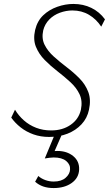

<svg xmlns="http://www.w3.org/2000/svg" viewBox="-20 -685 552 973"><path d="M229 9Q186 9 149.5 -4Q113 -17 84.5 -39.5Q56 -62 37 -89L56 -129Q74 -99 101 -75Q128 -51 163 -37.5Q198 -24 239 -24Q297 -24 338 -52.5Q379 -81 390 -129Q399 -173 383.5 -206.5Q368 -240 337 -268.5Q306 -297 271 -324Q236 -351 206.5 -381Q177 -411 162 -448Q147 -485 158 -533Q169 -579 199 -607.5Q229 -636 270 -650.5Q311 -665 352 -665Q402 -665 443 -645Q484 -625 512 -587L493 -550Q468 -588 431 -610Q394 -632 347 -632Q315 -632 283.5 -620.5Q252 -609 229.5 -586Q207 -563 199 -531Q190 -490 206 -458Q222 -426 252.5 -398.5Q283 -371 318 -344.5Q353 -318 383 -287.5Q413 -257 427.5 -218.5Q442 -180 431 -129Q422 -86 393 -55Q364 -24 322 -7.5Q280 9 229 9ZM256 0H292L250 96L224 87Q233 84 245.5 82Q258 80 271 80Q319 80 351 106Q383 132 381 175Q379 217 343 242.5Q307 268 252 268Q222 268 199 260Q176 252 158 236L174 207Q189 220 209.5 227.5Q230 235 252 235Q291 235 312.5 216Q334 197 335 174Q337 149 315.5 131Q294 113 252 113Q243 113 231 114.5Q219 116 207 118Z"/></svg>

Font: Ysabeau ExtraLight
Style: Italic
Weight: 250
Italic angle: -12°
Version: Version 2.000;gftools[0.9.27.dev2+g8671c4b]